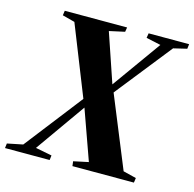

<svg xmlns="http://www.w3.org/2000/svg" viewBox="-132 -854 974 964"><g transform="rotate(15 355.0 -372.0)"><path d="M-23.5 0 -20.5 -24.5 60.5 -41 310 -362.5 401 -429.5 596 -702 520 -718.5 524 -743H734.5L731.5 -718.5L662 -702L416.5 -392.5L326.5 -324L126.5 -41L211.5 -24.5L208.5 0ZM327 0 324 -24.5 401.5 -41 304.5 -312.5 295 -334.5 149 -702 84.5 -719 88 -743.5H412L408 -720L328 -702.5L417.5 -439.5L427.5 -419L582 -41.5L650 -24.5L646.5 0Z"/></g></svg>

Font: Merriweather 120pt ExtraBold
Style: Italic
Weight: 800
Italic angle: -7.8°
Version: Version 2.101